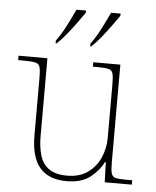

<svg xmlns="http://www.w3.org/2000/svg" viewBox="-54 -812 706 868"><g transform="rotate(5 298.5 -378.0)"><path d="M281 10Q199 10 158.5 -37.5Q118 -85 118 -184V-442Q118 -477 114 -492.5Q110 -508 94 -512Q78 -516 41 -516H15V-536H146V-181Q146 -134 157 -96Q168 -58 197.5 -36.5Q227 -15 281 -15Q337 -15 374 -41.5Q411 -68 430 -110.5Q449 -153 449 -202V-442Q449 -477 445 -492.5Q441 -508 425 -512Q409 -516 372 -516H354V-536H477V-94Q477 -60 481 -44Q485 -28 499.5 -24Q514 -20 544 -20H576V0H453L450 -91H446Q427 -52 387.5 -21Q348 10 281 10ZM334 -619Q356 -648 377.5 -690Q399 -732 415 -766H458V-756Q446 -739 425.5 -710.5Q405 -682 382 -653.5Q359 -625 338 -606H334ZM177 -619Q199 -648 220.5 -690Q242 -732 258 -766H301V-756Q289 -739 268.5 -710.5Q248 -682 225 -653.5Q202 -625 181 -606H177Z"/></g></svg>

Font: Noto Serif Kannada Thin
Style: Regular
Weight: 250
Version: Version 2.003